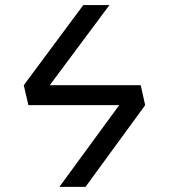

<svg xmlns="http://www.w3.org/2000/svg" viewBox="-20 -726 655 746"><path d="M210.8 0 443.1 -317.4H90.3L72.3 -394.9L303.6 -706.2H405.1L173.3 -394.9H526.7L544.1 -317.4L312.3 0Z"/></svg>

Font: FiraCode Nerd Font
Style: Regular
Weight: 400
Designer: Carrois Corporate, Edenspiekermann AG, Nikita Prokopov
Foundry: Carrois Corporate, Edenspiekermann AG, Nikita Prokopov
Version: Version 6.002;Nerd Fonts 3.4.0